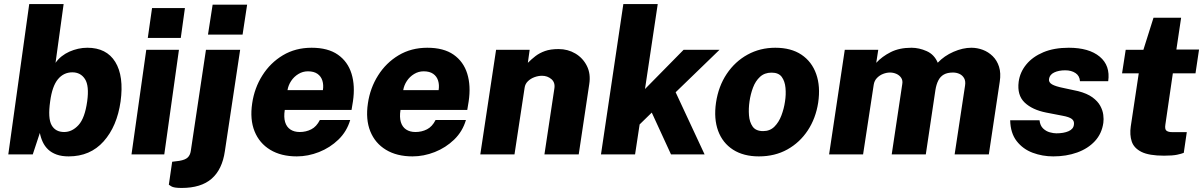

<svg xmlns="http://www.w3.org/2000/svg" viewBox="-20 -763 5948 949"><path d="M319.5 10Q285 10 260 1Q235 -8 218.2 -23.8Q201.5 -39.5 191.5 -60.8Q181.5 -82 177 -106L142 0H21L124.5 -743H294.5L254.5 -452.5Q267.5 -471 285 -484.8Q302.5 -498.5 323.2 -507.8Q344 -517 366.2 -522Q388.5 -527 411.5 -527Q506.5 -527 549.8 -456.8Q593 -386.5 576 -261.5Q558.5 -138.5 492.2 -64.2Q426 10 319.5 10ZM297 -110.5Q336.5 -110.5 368 -144.8Q399.5 -179 411 -262.5Q421.5 -339 400 -372.2Q378.5 -405.5 337.5 -405.5Q294.5 -405.5 266.2 -371.2Q238 -337 228 -262.5Q216 -178.5 235 -144.5Q254 -110.5 297 -110.5Z M630 0 703 -517H864.5L792 0ZM710.5 -575.5 731.5 -723H894L873.5 -575.5Z M877.5 166Q839 166 826.8 158Q814.5 150 814.5 150L831 36.5L866.5 32Q896 27 908 15.2Q920 3.5 923 -16.5L998 -517H1167L1091.5 -16Q1078.5 74.5 1026.2 120.2Q974 166 877.5 166ZM1008 -592 1031 -740H1201.5L1179 -592Z M1447 10Q1369.5 10 1315.8 -22.5Q1262 -55 1238.2 -114Q1214.5 -173 1226.5 -252.5Q1237.5 -328 1276.8 -390.2Q1316 -452.5 1378.2 -489.8Q1440.5 -527 1520 -527Q1601 -527 1650 -492.8Q1699 -458.5 1717.5 -398.8Q1736 -339 1724.5 -262L1717.5 -219.5H1387.5Q1382 -184 1389.2 -159.8Q1396.5 -135.5 1415.2 -123Q1434 -110.5 1461.5 -110.5Q1492.5 -110.5 1518.5 -123.8Q1544.5 -137 1561 -170H1711Q1694.5 -113.5 1653 -73.2Q1611.5 -33 1557 -11.5Q1502.5 10 1447 10ZM1401 -317.5H1576Q1580 -343 1573.5 -364.2Q1567 -385.5 1549.2 -398Q1531.5 -410.5 1502 -410.5Q1476.5 -410.5 1454.8 -397.2Q1433 -384 1419 -362.8Q1405 -341.5 1401 -317.5Z M2019 10Q1941.5 10 1887.8 -22.5Q1834 -55 1810.2 -114Q1786.5 -173 1798.5 -252.5Q1809.5 -328 1848.8 -390.2Q1888 -452.5 1950.2 -489.8Q2012.5 -527 2092 -527Q2173 -527 2222 -492.8Q2271 -458.5 2289.5 -398.8Q2308 -339 2296.5 -262L2289.5 -219.5H1959.5Q1954 -184 1961.2 -159.8Q1968.5 -135.5 1987.2 -123Q2006 -110.5 2033.5 -110.5Q2064.5 -110.5 2090.5 -123.8Q2116.5 -137 2133 -170H2283Q2266.5 -113.5 2225 -73.2Q2183.5 -33 2129 -11.5Q2074.5 10 2019 10ZM1973 -317.5H2148Q2152 -343 2145.5 -364.2Q2139 -385.5 2121.2 -398Q2103.5 -410.5 2074 -410.5Q2048.5 -410.5 2026.8 -397.2Q2005 -384 1991 -362.8Q1977 -341.5 1973 -317.5Z M2354 0 2432 -517H2598L2589 -452.5Q2607 -470.5 2626.8 -485.8Q2646.5 -501 2673.8 -510.8Q2701 -520.5 2741 -520.5Q2786.5 -520.5 2823.8 -498.5Q2861 -476.5 2880.8 -437.2Q2900.5 -398 2892.5 -347L2840.5 0H2671L2720 -325Q2725 -355 2705.5 -371.8Q2686 -388.5 2659 -388.5Q2640.5 -388.5 2621.5 -381.5Q2602.5 -374.5 2589 -361.2Q2575.5 -348 2573 -329L2523 0Z M2950.5 0 3061 -743H3231L3168 -323L3359 -517H3536.5L3319.5 -307L3462.5 0H3296.5L3201.5 -206.5L3141.5 -148L3119 0Z M3731 10Q3655 10 3603.2 -23.2Q3551.5 -56.5 3529.5 -116.2Q3507.5 -176 3519 -255.5Q3531 -336.5 3572 -397.8Q3613 -459 3675 -493Q3737 -527 3812 -527Q3890 -527 3941.2 -492.8Q3992.5 -458.5 4014.2 -397.2Q4036 -336 4024 -255.5Q4012 -178 3972.5 -118.2Q3933 -58.5 3871.5 -24.2Q3810 10 3731 10ZM3752 -115Q3785.5 -115 3807.5 -136.8Q3829.5 -158.5 3842.2 -192.2Q3855 -226 3860 -261Q3865.5 -295.5 3862.5 -328.5Q3859.5 -361.5 3844 -382.8Q3828.5 -404 3793.5 -404Q3759 -404 3736.5 -383.2Q3714 -362.5 3701.8 -329.8Q3689.5 -297 3684.5 -261Q3679.5 -227 3682 -193.2Q3684.5 -159.5 3700.2 -137.2Q3716 -115 3752 -115Z M4078 0 4155.5 -517H4321L4311 -452.5Q4340 -484 4382.8 -505.5Q4425.5 -527 4485 -527Q4523 -527 4560.5 -510.2Q4598 -493.5 4615 -453Q4647 -487 4693 -507Q4739 -527 4781 -527Q4810 -527 4837.5 -516.8Q4865 -506.5 4886.5 -485.5Q4908 -464.5 4918 -433Q4928 -401.5 4921.5 -359.5L4867.5 0H4698.5L4750 -340Q4753.5 -362.5 4745.2 -376.8Q4737 -391 4722.2 -397.8Q4707.5 -404.5 4690.5 -404.5Q4662.5 -404.5 4645 -394.5Q4627.5 -384.5 4617.8 -365.2Q4608 -346 4603.5 -318L4556 0H4387.5L4439.5 -346.5Q4443 -365 4434.5 -378Q4426 -391 4410.8 -397.8Q4395.5 -404.5 4379 -404.5Q4362.5 -404.5 4345 -397.8Q4327.5 -391 4314.5 -377.5Q4301.5 -364 4298.5 -344L4246 0Z M5186 10Q5132.5 10 5084.2 -8Q5036 -26 5005.2 -65.5Q4974.5 -105 4973 -168.5H5118Q5121 -142 5135.8 -128Q5150.5 -114 5169 -109Q5187.5 -104 5201 -104Q5237.5 -104 5261.5 -114.5Q5285.5 -125 5288 -146.5Q5291 -164.5 5278 -174.8Q5265 -185 5231.5 -191L5151.5 -206.5Q5082.5 -220 5044.5 -256.2Q5006.5 -292.5 5015 -359Q5021.5 -406.5 5052.8 -444.5Q5084 -482.5 5137 -504.8Q5190 -527 5262.5 -527Q5362.5 -527 5415.5 -483Q5468.5 -439 5457.5 -361.5H5318Q5316.5 -388 5296 -401.8Q5275.5 -415.5 5245 -415.5Q5213 -415.5 5190.5 -404.8Q5168 -394 5165 -372.5Q5162.5 -356 5179.8 -346Q5197 -336 5237 -328L5309 -312.5Q5353.5 -301 5379.8 -281.8Q5406 -262.5 5418.2 -240Q5430.5 -217.5 5433.2 -195.2Q5436 -173 5433.5 -156Q5426 -102.5 5391.8 -65.5Q5357.5 -28.5 5304 -9.2Q5250.5 10 5186 10Z M5733.5 6.5Q5659.5 6.5 5622 -12.2Q5584.5 -31 5573.8 -63.8Q5563 -96.5 5569 -138L5608.5 -400.5H5526L5544 -517H5631.5L5681.5 -675.5H5818L5794.5 -518H5906.5L5889 -400.5H5777L5740 -146.5Q5736.5 -123.5 5745.8 -116.8Q5755 -110 5772.5 -110H5846L5831 -7.5Q5820 -3 5797.8 1.8Q5775.5 6.5 5733.5 6.5Z"/></svg>

Font: Public Sans Thin ExtraBold
Style: Italic
Weight: 800
Italic angle: -8°
Version: Version 2.001